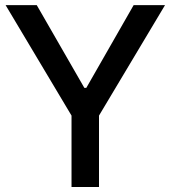

<svg xmlns="http://www.w3.org/2000/svg" viewBox="-20 -748 683 768"><path d="M2.4 -727.5H127L317.4 -396.5H325.2L514.6 -727.5H640.1L376 -285.6V0H266.1V-285.6Z"/></svg>

Font: Inter Tight Medium
Style: Regular
Weight: 500
Designer: Rasmus Andersson
Foundry: rsms
Version: Version 3.004; ttfautohint (v1.8.4.7-5d5b)